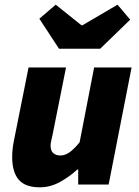

<svg xmlns="http://www.w3.org/2000/svg" viewBox="-20 -788 592 820"><path d="M542 -500 444 0H314V-64H310Q278 -34 236.5 -11Q195 12 150 12Q88 12 60 -20.5Q32 -53 32 -118Q32 -152 40 -190L102 -500H262L204 -210Q201 -196 198.5 -185.5Q196 -175 196 -166Q196 -145 207 -134.5Q218 -124 238 -124Q258 -124 277 -137.5Q296 -151 320 -180L382 -500ZM232 -580 148 -708 218 -768 328 -680H332L482 -768L536 -704L408 -580Z"/></svg>

Font: mr_Source Sans Pro
Style: Italic
Weight: 900
Italic angle: -11°
Designer: Paul D. Hunt
Foundry: Adobe Systems Incorporated
Version: Version 1.076;July 10, 2024;FontCreator 11.5.0.2430 64-bit